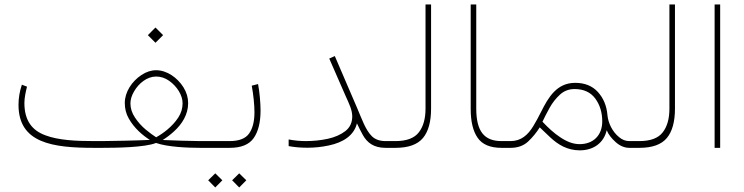

<svg xmlns="http://www.w3.org/2000/svg" viewBox="-20 -663 3338 861"><path d="M643.1 -505.4 677.2 -471.2 711.4 -505.4 677.2 -539.6ZM402.8 -30.3C319.3 -30.3 241.7 -34.2 183.6 -56.2C125 -77.6 89.4 -121.1 89.4 -201.2C89.4 -224.6 95.2 -250.5 101.1 -274.4L78.1 -283.2C67.9 -252.9 63 -222.7 63 -192.9C63 -21.5 214.8 0 402.8 0H437.5C497.1 0 629.9 -1.5 679.7 -22C730 -3.9 820.8 0 878.4 0H924.3V-30.3H877C843.8 -30.3 749 -33.2 709.5 -35.2C726.1 -45.4 743.2 -58.1 760.7 -74.2C795.9 -106 823.7 -149.4 823.7 -200.2C823.7 -225.1 816.9 -248.5 802.7 -271.5C774.4 -316.4 727.1 -348.1 680.2 -348.1C657.7 -348.1 635.7 -340.8 614.3 -326.7C570.8 -297.9 539.6 -250 539.6 -201.2C539.6 -175.8 545.4 -152.3 557.6 -131.3C581.5 -88.4 620.1 -55.7 651.9 -35.6C606.9 -33.2 475.1 -30.3 437.5 -30.3ZM680.2 -319.8C700.7 -319.8 720.2 -313.5 738.3 -300.8C774.4 -275.4 798.8 -235.4 798.8 -200.2C798.8 -177.2 792.5 -155.8 779.3 -135.7C752.9 -95.2 711.4 -64.5 680.2 -47.4C667 -55.7 650.9 -67.4 632.8 -82.5C614.7 -97.7 598.6 -115.7 585.4 -135.7C571.8 -155.8 564.9 -177.2 564.9 -199.2C564.9 -216.3 570.3 -234.4 581.1 -252.9C602.5 -290 639.6 -319.8 680.2 -319.8Z M903.8 0H1010.3C1061.5 0 1097.2 -14.6 1117.7 -43.9C1138.2 -73.2 1148.4 -114.3 1148.4 -167.5C1148.4 -200.2 1144 -252 1137.2 -286.1L1108.9 -278.8C1116.2 -239.7 1121.1 -192.9 1121.1 -159.7C1121.1 -119.1 1113.3 -87.4 1097.2 -64.5C1081.1 -41.5 1051.8 -30.3 1009.3 -30.3H903.8ZM1021 145.5 1052.7 177.7 1084.5 145.5 1052.7 114.3ZM913.6 145.5 945.3 177.7 977.1 145.5 945.3 114.3Z M1559.6 -141.1C1559.6 -113.3 1549.3 -91.3 1528.8 -75.2C1507.8 -59.1 1481.4 -47.4 1449.7 -40.5C1418 -33.7 1384.8 -30.3 1351.1 -30.3C1326.2 -30.3 1300.8 -32.7 1274.4 -37.6V-7.8C1298.3 -3.4 1325.2 -0.5 1358.4 -0.5C1391.1 -0.5 1422.9 -3.9 1454.6 -10.7C1517.6 -23.9 1567.4 -54.7 1580.6 -109.9C1588.9 -91.8 1598.1 -74.2 1607.4 -57.1C1626.5 -23.4 1655.8 0 1709 0H1738.3V-30.3H1709C1683.1 -30.3 1662.6 -37.6 1647.9 -51.8C1618.7 -80.6 1603 -128.9 1581.1 -179.7L1481.4 -411.6L1456.5 -400.4L1530.8 -230.5C1544.9 -199.2 1559.6 -169.9 1559.6 -141.1Z M1718.8 0H1752.9C1811 0 1852.1 -14.6 1876.5 -43.9C1900.9 -72.8 1913.1 -117.2 1913.1 -176.3V-643.1H1888.2V-175.8C1888.2 -131.3 1878.4 -95.7 1858.4 -69.8C1838.4 -43.5 1803.2 -30.3 1753.4 -30.3H1718.8Z M2090.8 -174.3C2090.8 -118.2 2101.1 -74.7 2122.1 -44.9C2142.6 -15.1 2178.2 0 2229 0H2258.8V-30.3H2229C2151.4 -30.3 2115.7 -74.2 2115.7 -176.3V-643.1H2090.8Z M2269.5 0C2301.3 0 2327.6 -9.3 2347.7 -27.8C2367.7 -46.4 2385.3 -67.9 2400.4 -91.8C2415 -77.6 2431.2 -62.5 2448.2 -46.4C2482.4 -14.6 2523.9 11.2 2580.1 11.2C2640.1 11.2 2687.5 -21 2700.7 -79.1C2708 -60.5 2721.7 -43 2740.7 -25.9C2759.8 -8.8 2780.3 0 2802.2 0H2832V-30.3H2802.2C2785.6 -30.3 2770 -36.1 2755.9 -48.3C2726.6 -71.8 2707.5 -110.8 2704.1 -146C2700.7 -188.5 2686 -223.1 2661.1 -250.5C2636.2 -277.8 2602.1 -291.5 2559.6 -291.5C2477.1 -291.5 2439.5 -227.5 2406.2 -161.1C2395 -138.7 2383.8 -117.7 2371.6 -97.7C2347.7 -58.1 2316.9 -30.3 2269.5 -30.3H2239.3V0ZM2556.6 -263.7C2597.2 -263.7 2628.4 -249.5 2649.4 -221.2C2670.4 -192.4 2680.7 -158.2 2680.7 -118.7C2680.7 -55.7 2640.1 -16.6 2579.1 -16.6C2549.3 -16.6 2520.5 -28.3 2491.7 -47.9C2464.8 -65.4 2438.5 -89.8 2412.6 -117.2C2421.4 -136.2 2432.1 -156.7 2444.8 -179.7C2457.5 -202.6 2473.1 -222.2 2491.2 -238.8C2509.3 -255.4 2531.2 -263.7 2556.6 -263.7Z M2812.5 0H2846.7C2904.8 0 2945.8 -14.6 2970.2 -43.9C2994.6 -72.8 3006.8 -117.2 3006.8 -176.3V-643.1H2981.9V-175.8C2981.9 -131.3 2972.2 -95.7 2952.1 -69.8C2932.1 -43.5 2897 -30.3 2847.2 -30.3H2812.5Z M3184.6 -643.1V0H3209.5V-643.1Z"/></svg>

Font: Vazirmatn Thin
Style: Regular
Weight: 100
Designer: Saber Rastikerdar
Foundry: Saber Rastikerdar
Version: Version 33.003